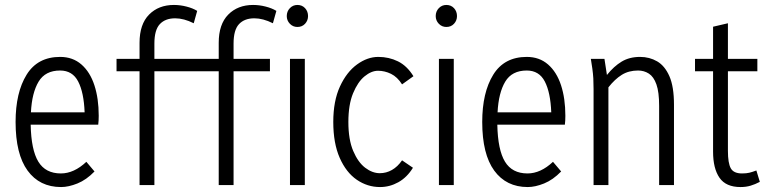

<svg xmlns="http://www.w3.org/2000/svg" viewBox="-20 -748 3113 776"><path d="M43 -255Q43 -374 87.5 -446Q132 -518 223 -518Q274 -518 309 -487.5Q344 -457 361.5 -403.5Q379 -350 379 -280Q379 -270 378.5 -261Q378 -252 377 -244H104Q106 -142 135 -94.5Q164 -47 226 -47Q279 -47 329 -94L362 -55Q329 -21 293 -6.5Q257 8 227 8Q140 8 91.5 -58.5Q43 -125 43 -255ZM223 -463Q163 -463 136 -418Q109 -373 105 -294H322Q319 -374 296 -418.5Q273 -463 223 -463Z M451 -460V-510H544V-575Q544 -650 582.5 -689Q621 -728 683 -728Q708 -728 733.5 -721.5Q759 -715 777 -704L763 -654Q723 -674 688 -674Q648 -674 626 -650.5Q604 -627 604 -572V-510H864V-575Q864 -650 902.5 -689Q941 -728 1003 -728Q1028 -728 1053.5 -721.5Q1079 -715 1097 -704L1083 -654Q1043 -674 1008 -674Q968 -674 946 -650.5Q924 -627 924 -572V-510H1071V-460H924V0H864V-460H604V0H544V-460ZM1139 -683Q1139 -702 1151.5 -715Q1164 -728 1182 -728Q1201 -728 1213 -715Q1225 -702 1225 -683Q1225 -665 1213 -652Q1201 -639 1182 -639Q1164 -639 1151.5 -652Q1139 -665 1139 -683ZM1152 0V-510H1212V0Z M1327 -255Q1327 -340 1354 -398.5Q1381 -457 1423 -487.5Q1465 -518 1509 -518Q1552 -518 1588.5 -500Q1625 -482 1651 -440L1605 -407Q1586 -437 1560.5 -449.5Q1535 -462 1508 -462Q1481 -462 1453.5 -439.5Q1426 -417 1407 -371Q1388 -325 1388 -255Q1388 -184 1407.5 -138Q1427 -92 1456 -70Q1485 -48 1515 -48Q1541 -48 1564 -61Q1587 -74 1605 -100L1649 -70Q1625 -31 1590 -11.5Q1555 8 1516 8Q1465 8 1422 -21.5Q1379 -51 1353 -110Q1327 -169 1327 -255Z M1741 -683Q1741 -702 1753.5 -715Q1766 -728 1784 -728Q1803 -728 1815 -715Q1827 -702 1827 -683Q1827 -665 1815 -652Q1803 -639 1784 -639Q1766 -639 1753.5 -652Q1741 -665 1741 -683ZM1754 0V-510H1814V0Z M1929 -255Q1929 -374 1973.5 -446Q2018 -518 2109 -518Q2160 -518 2195 -487.5Q2230 -457 2247.5 -403.5Q2265 -350 2265 -280Q2265 -270 2264.5 -261Q2264 -252 2263 -244H1990Q1992 -142 2021 -94.5Q2050 -47 2112 -47Q2165 -47 2215 -94L2248 -55Q2215 -21 2179 -6.5Q2143 8 2113 8Q2026 8 1977.5 -58.5Q1929 -125 1929 -255ZM2109 -463Q2049 -463 2022 -418Q1995 -373 1991 -294H2208Q2205 -374 2182 -418.5Q2159 -463 2109 -463Z M2368 -510H2423L2433 -445Q2461 -480 2492.5 -499Q2524 -518 2567 -518Q2605 -518 2636 -500Q2667 -482 2685.5 -440Q2704 -398 2704 -325V0H2644V-320Q2644 -376 2633 -407Q2622 -438 2602.5 -450.5Q2583 -463 2559 -463Q2521 -463 2493 -445.5Q2465 -428 2439 -395V0H2379V-388Q2379 -413 2378 -431Q2377 -449 2374 -471Z M2789 -460V-510H2862V-640L2922 -654V-510H3041V-460H2922V-138Q2922 -89 2933.5 -68Q2945 -47 2979 -47Q2997 -47 3009 -50Q3021 -53 3037 -59L3051 -13Q3032 -3 3013.5 2.5Q2995 8 2973 8Q2914 8 2888 -29.5Q2862 -67 2862 -135V-460Z"/></svg>

Font: Radio Canada Condensed Light
Style: Regular
Weight: 300
Width: 3
Designer: Charles Daoud, Etienne Aubert Bonn, Alexandre Saumier Demers, Jacques Le Bailly
Foundry: Radio-Canada
Version: Version 2.104; ttfautohint (v1.8.4.7-5d5b);gftools[0.9.28.de